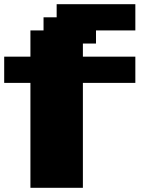

<svg xmlns="http://www.w3.org/2000/svg" viewBox="-20 -895 790 915"><path d="M125 0H375V-500H625V-625H375V-687.5H437.5V-750H625V-875H250V-812.5H187.5V-750H125V-625H0V-500H125Z"/></svg>

Font: Faithful 32x
Style: Bold
Weight: 400
Foundry: Faithful Resource Pack
Version: Version 1.0; January 27, 2023